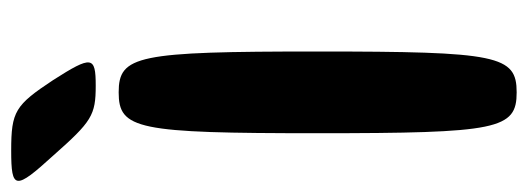

<svg xmlns="http://www.w3.org/2000/svg" viewBox="-332 -623 943 343"><g transform="rotate(-90 139.5 -451.5)"><path d="M219 -356C219 -678 212 -711 146 -711C80 -711 73 -678 73 -356C73 -33 80 0 146 0C212 0 219 -33 219 -356ZM168 -828C123 -896 112 -903 42 -903C-28 -903 -29 -896 33 -828C94 -759 105 -752 158 -752C211 -752 212 -759 168 -828Z"/></g></svg>

Font: Asimov Print
Style: A
Weight: 500
Designer: Google
Version: Version 2.000980: 2014